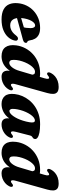

<svg xmlns="http://www.w3.org/2000/svg" viewBox="827 -1587 774 2468"><g transform="rotate(90 1214.0 -353.0)"><path d="M113.5 -210Q113.5 -210 130.5 -214.8Q147.5 -219.5 174.8 -227.2Q202 -235 233.5 -244Q265 -253 295 -261.8Q325 -270.5 346.5 -277L328 -256Q334 -275 337.5 -300.8Q341 -326.5 341.5 -358.5Q341.5 -386 332.5 -401.8Q323.5 -417.5 306.5 -417.5Q291 -417.5 276 -405Q261 -392.5 248 -369.5Q235 -346.5 225.5 -314.2Q216 -282 212 -241.5Q206 -170.5 230.2 -133.8Q254.5 -97 306 -97Q332.5 -97 355.2 -106Q378 -115 397.8 -131.2Q417.5 -147.5 433.5 -169Q447.5 -186 457 -191.8Q466.5 -197.5 478 -197Q491 -197 499 -185.2Q507 -173.5 500 -148.5Q489.5 -106 456 -69Q422.5 -32 366.2 -9Q310 14 229 14Q151 14 102.8 -11.5Q54.5 -37 34.8 -84.2Q15 -131.5 21 -195.5Q26.5 -256 52.2 -308Q78 -360 120.5 -399Q163 -438 219 -459.8Q275 -481.5 340 -481.5Q392.5 -481.5 426 -464Q459.5 -446.5 477 -416.5Q494.5 -386.5 499 -348.5Q501 -337.5 505 -329.2Q509 -321 515.5 -318.5Q523 -316 527 -311.2Q531 -306.5 531 -298.5Q531 -287 522 -277Q513 -267 488.5 -260Q465.5 -254 429.5 -244Q393.5 -234 351.8 -222.8Q310 -211.5 268.8 -200Q227.5 -188.5 193.5 -179.2Q159.5 -170 139 -164Q118.5 -158 118.5 -158Z M1175.5 -573 1063.5 -170.5Q1056.5 -146.5 1056.2 -132.5Q1056 -118.5 1060.2 -112.5Q1064.5 -106.5 1071.5 -106.5Q1077.5 -106.5 1083.8 -109.8Q1090 -113 1099.5 -121Q1110.5 -130.5 1117.8 -132.2Q1125 -134 1132 -130.5Q1140.5 -126 1141.2 -113.8Q1142 -101.5 1132 -82Q1117 -53.5 1091.5 -31.8Q1066 -10 1034.2 2Q1002.5 14 968.5 14Q926 14 907.2 -7.2Q888.5 -28.5 888.5 -65Q888.5 -81.5 890.5 -100Q892.5 -118.5 896.5 -139.2Q900.5 -160 906.5 -181.5L927.5 -170Q904 -106 869.2 -65.2Q834.5 -24.5 792.2 -5.2Q750 14 703.5 14Q623.5 14 587.5 -34.5Q551.5 -83 563 -173.5Q571 -235.5 600.2 -291.2Q629.5 -347 676.8 -389.8Q724 -432.5 786.5 -457Q849 -481.5 923 -481.5Q969.5 -481.5 1000 -467.5Q1030.5 -453.5 1045.5 -430Q1060.5 -406.5 1060.5 -377L941 -366.5Q941 -391.5 933 -403.8Q925 -416 903.5 -416Q880 -416 858 -398.8Q836 -381.5 816.5 -352.8Q797 -324 782 -288.2Q767 -252.5 758.2 -215.2Q749.5 -178 749.5 -144Q749 -111 759.5 -98Q770 -85 787 -85Q800.5 -85 814.8 -93.2Q829 -101.5 843 -118.2Q857 -135 869.8 -160Q882.5 -185 892 -219.5L985.5 -535Q996 -570.5 993.2 -584Q990.5 -597.5 980 -597.5Q974 -597.5 967.8 -594.2Q961.5 -591 951.5 -582.5Q940.5 -573.5 933.2 -571.8Q926 -570 919 -573.5Q910.5 -578 909.8 -590.2Q909 -602.5 919 -621.5Q934.5 -651 960.5 -673.2Q986.5 -695.5 1021 -707.8Q1055.5 -720 1097 -720Q1143.5 -720 1164.5 -702.2Q1185.5 -684.5 1187 -651.5Q1188.5 -618.5 1175.5 -573Z M1675 -170.5Q1666 -134 1669.5 -120.2Q1673 -106.5 1683 -106.5Q1689.5 -106.5 1695.5 -109.8Q1701.5 -113 1711 -121Q1722.5 -130.5 1729.5 -132.2Q1736.5 -134 1743.5 -130.5Q1752.5 -126 1753 -113.8Q1753.5 -101.5 1743.5 -82Q1721 -39 1675.8 -12.5Q1630.5 14 1580 14Q1537.5 14 1519 -7.2Q1500.5 -28.5 1500.5 -65Q1500.5 -77.5 1501.5 -91Q1502.5 -104.5 1505 -119.5Q1507.5 -134.5 1511 -151Q1514.5 -167.5 1519.5 -185L1532.5 -150Q1517 -100 1484.5 -63Q1452 -26 1408.8 -6Q1365.5 14 1317 14Q1250 14 1214.2 -28.2Q1178.5 -70.5 1189 -156Q1194.5 -204 1214.2 -251Q1234 -298 1267 -339.8Q1300 -381.5 1345.8 -413.2Q1391.5 -445 1449.8 -463.2Q1508 -481.5 1577 -481.5Q1643.5 -481.5 1686.5 -472.5Q1729.5 -463.5 1749.5 -448.5Q1769.5 -433.5 1767 -415Q1765 -398.5 1755.5 -391.5Q1746 -384.5 1736.2 -377.5Q1726.5 -370.5 1722 -353.5ZM1381 -158.5Q1376.5 -118 1384.8 -102.5Q1393 -87 1407 -87Q1422 -87 1438.5 -99.8Q1455 -112.5 1471.8 -135.8Q1488.5 -159 1503.8 -190.8Q1519 -222.5 1531.2 -261.5Q1543.5 -300.5 1551 -343.5Q1557.5 -380.5 1551.8 -397.5Q1546 -414.5 1529.5 -414.5Q1509.5 -414.5 1489.8 -399Q1470 -383.5 1452.2 -357.2Q1434.5 -331 1419.5 -297.8Q1404.5 -264.5 1394.8 -228.5Q1385 -192.5 1381 -158.5Z M2416.5 -573 2304.5 -170.5Q2297.5 -146.5 2297.2 -132.5Q2297 -118.5 2301.2 -112.5Q2305.5 -106.5 2312.5 -106.5Q2318.5 -106.5 2324.8 -109.8Q2331 -113 2340.5 -121Q2351.5 -130.5 2358.8 -132.2Q2366 -134 2373 -130.5Q2381.5 -126 2382.2 -113.8Q2383 -101.5 2373 -82Q2358 -53.5 2332.5 -31.8Q2307 -10 2275.2 2Q2243.5 14 2209.5 14Q2167 14 2148.2 -7.2Q2129.5 -28.5 2129.5 -65Q2129.5 -81.5 2131.5 -100Q2133.5 -118.5 2137.5 -139.2Q2141.5 -160 2147.5 -181.5L2168.5 -170Q2145 -106 2110.2 -65.2Q2075.5 -24.5 2033.2 -5.2Q1991 14 1944.5 14Q1864.5 14 1828.5 -34.5Q1792.5 -83 1804 -173.5Q1812 -235.5 1841.2 -291.2Q1870.5 -347 1917.8 -389.8Q1965 -432.5 2027.5 -457Q2090 -481.5 2164 -481.5Q2210.5 -481.5 2241 -467.5Q2271.5 -453.5 2286.5 -430Q2301.5 -406.5 2301.5 -377L2182 -366.5Q2182 -391.5 2174 -403.8Q2166 -416 2144.5 -416Q2121 -416 2099 -398.8Q2077 -381.5 2057.5 -352.8Q2038 -324 2023 -288.2Q2008 -252.5 1999.2 -215.2Q1990.5 -178 1990.5 -144Q1990 -111 2000.5 -98Q2011 -85 2028 -85Q2041.5 -85 2055.8 -93.2Q2070 -101.5 2084 -118.2Q2098 -135 2110.8 -160Q2123.5 -185 2133 -219.5L2226.5 -535Q2237 -570.5 2234.2 -584Q2231.5 -597.5 2221 -597.5Q2215 -597.5 2208.8 -594.2Q2202.5 -591 2192.5 -582.5Q2181.5 -573.5 2174.2 -571.8Q2167 -570 2160 -573.5Q2151.5 -578 2150.8 -590.2Q2150 -602.5 2160 -621.5Q2175.5 -651 2201.5 -673.2Q2227.5 -695.5 2262 -707.8Q2296.5 -720 2338 -720Q2384.5 -720 2405.5 -702.2Q2426.5 -684.5 2428 -651.5Q2429.5 -618.5 2416.5 -573Z"/></g></svg>

Font: Fraunces ExtraBold
Style: Italic
Weight: 800
Italic angle: -16°
Version: Version 1.000;[b76b70a41]